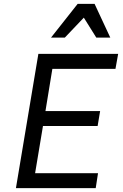

<svg xmlns="http://www.w3.org/2000/svg" viewBox="-20 -981 640 1001"><path d="M63 0 180 -700H596L582 -622H253L217 -402H502L489 -324H204L163 -78H491L479 0ZM246 -785 385 -961H473L555 -785H482L417 -889L318 -785Z"/></svg>

Font: CommitMono
Style: Italic
Weight: 400
Monospace: yes
Designer: Eigil Nikolajsen
Foundry: Eigil Nikolajsen
Version: Version 1.143